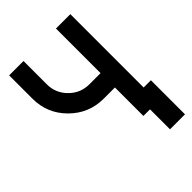

<svg xmlns="http://www.w3.org/2000/svg" viewBox="-245 -813 1087 1087"><g transform="rotate(-45 298.5 -270.0)"><path d="M33 -700V-513Q33 -395 116 -312Q200 -228 318 -228H408V0H523V-700H408V-343H318Q248 -343 198 -393Q148 -443 148 -513V-700ZM461 160H581V-113H461Z"/></g></svg>

Font: Unageo
Style: SemiBold
Weight: 600
Designer: Richard Sepsi
Foundry: Richard Sepsi
Version: Version 2.000